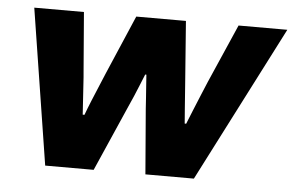

<svg xmlns="http://www.w3.org/2000/svg" viewBox="-43 -587 990 647"><g transform="rotate(5 452.0 -263.5)"><path d="M131 0 48 -527H216L232 -330Q234 -310 235.5 -283Q237 -256 239 -229Q241 -202 242 -182H248Q256 -204 267.5 -232Q279 -260 290 -286Q301 -312 308 -329L393 -527H561L576 -328Q577 -314 579 -287.5Q581 -261 583 -233Q585 -205 587 -182H592Q600 -202 611 -229Q622 -256 633 -282.5Q644 -309 652 -328L739 -527H904L634 0H470L452 -220Q451 -237 449.5 -258Q448 -279 446.5 -299.5Q445 -320 444 -335H440Q434 -321 426 -300.5Q418 -280 409 -259.5Q400 -239 392 -221L295 0Z"/></g></svg>

Font: Archivo SemiBold ExtraBold
Style: Italic
Weight: 800
Italic angle: -10°
Version: Version 2.001